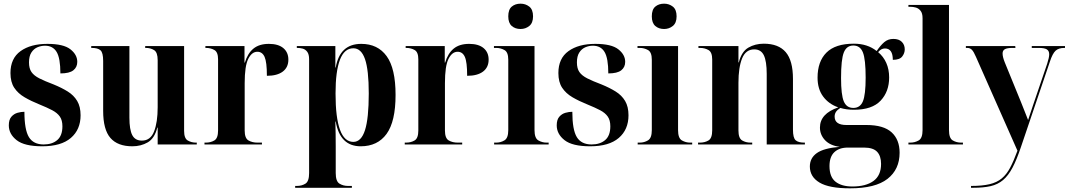

<svg xmlns="http://www.w3.org/2000/svg" viewBox="-20 -787 5822 1046"><path d="M210 10Q113 10 70.5 -23.5Q28 -57 28 -104Q28 -135 42 -151Q56 -167 75.5 -172.5Q95 -178 113 -178Q113 -80 137.5 -40Q162 0 218 0Q264 0 292 -24Q320 -48 320 -99Q320 -132 306 -152Q292 -172 264.5 -186.5Q237 -201 195 -218Q150 -236 114 -257Q78 -278 57.5 -309Q37 -340 37 -389Q37 -469 92 -508.5Q147 -548 238 -548Q326 -548 363.5 -518.5Q401 -489 401 -450Q401 -421 379.5 -404Q358 -387 309 -387Q309 -470 288.5 -504Q268 -538 225 -538Q204 -538 184 -529.5Q164 -521 151 -501Q138 -481 138 -447Q138 -414 151.5 -394.5Q165 -375 194.5 -360Q224 -345 272 -327Q316 -309 349 -288.5Q382 -268 400.5 -237Q419 -206 419 -159Q419 -81 366 -35.5Q313 10 210 10Z M701 10Q621 10 581.5 -35.5Q542 -81 542 -183V-455Q542 -500 527.5 -513Q513 -526 480 -526H477V-536H685V-146Q685 -81 700.5 -51Q716 -21 753 -21Q800 -21 819.5 -71Q839 -121 839 -203V-459Q839 -502 819.5 -514Q800 -526 775 -526H771V-536H983V-74Q983 -33 1003 -21.5Q1023 -10 1048 -10H1052V0H839V-92H837Q822 -33 785 -11.5Q748 10 701 10Z M1094 0V-10H1101Q1128 -10 1148 -22Q1168 -34 1168 -76V-464Q1168 -503 1148 -514.5Q1128 -526 1102 -526H1099V-536H1312V-446H1314Q1329 -496 1360.5 -522Q1392 -548 1445 -548Q1496 -548 1523.5 -525Q1551 -502 1551 -462Q1551 -420 1520.5 -397Q1490 -374 1434 -374Q1434 -449 1421.5 -477Q1409 -505 1382 -505Q1352 -505 1332.5 -466.5Q1313 -428 1313 -334V-76Q1313 -34 1333.5 -22Q1354 -10 1383 -10H1407V0Z M1588 236V226H1597Q1624 226 1644 213.5Q1664 201 1664 156V-464Q1664 -491 1654 -504.5Q1644 -518 1629.5 -522Q1615 -526 1600 -526H1597V-536H1807V-419H1809Q1831 -548 1948 -548Q2038 -548 2086.5 -481Q2135 -414 2135 -270Q2135 -125 2086 -57.5Q2037 10 1945 10Q1832 10 1809 -125H1807Q1808 -93 1808.5 -57.5Q1809 -22 1809 13V156Q1809 201 1829.5 213.5Q1850 226 1876 226H1897V236ZM1905 -14Q1948 -14 1968.5 -78Q1989 -142 1989 -278Q1989 -406 1968.5 -465Q1948 -524 1905 -524Q1856 -524 1832 -461.5Q1808 -399 1808 -278Q1808 -14 1905 -14Z M2185 0V-10H2192Q2219 -10 2239 -22Q2259 -34 2259 -76V-464Q2259 -503 2239 -514.5Q2219 -526 2193 -526H2190V-536H2403V-446H2405Q2420 -496 2451.5 -522Q2483 -548 2536 -548Q2587 -548 2614.5 -525Q2642 -502 2642 -462Q2642 -420 2611.5 -397Q2581 -374 2525 -374Q2525 -449 2512.5 -477Q2500 -505 2473 -505Q2443 -505 2423.5 -466.5Q2404 -428 2404 -334V-76Q2404 -34 2424.5 -22Q2445 -10 2474 -10H2498V0Z M2816 -629Q2787 -629 2768 -645.5Q2749 -662 2749 -698Q2749 -735 2768 -751Q2787 -767 2816 -767Q2843 -767 2863.5 -751Q2884 -735 2884 -698Q2884 -662 2863.5 -645.5Q2843 -629 2816 -629ZM2672 0V-10H2683Q2708 -10 2728.5 -22.5Q2749 -35 2749 -78V-462Q2749 -503 2728 -514.5Q2707 -526 2684 -526H2671V-536H2892V-78Q2892 -34 2913 -22Q2934 -10 2958 -10H2969V0Z M3195 10Q3098 10 3055.5 -23.5Q3013 -57 3013 -104Q3013 -135 3027 -151Q3041 -167 3060.5 -172.5Q3080 -178 3098 -178Q3098 -80 3122.5 -40Q3147 0 3203 0Q3249 0 3277 -24Q3305 -48 3305 -99Q3305 -132 3291 -152Q3277 -172 3249.5 -186.5Q3222 -201 3180 -218Q3135 -236 3099 -257Q3063 -278 3042.5 -309Q3022 -340 3022 -389Q3022 -469 3077 -508.5Q3132 -548 3223 -548Q3311 -548 3348.5 -518.5Q3386 -489 3386 -450Q3386 -421 3364.5 -404Q3343 -387 3294 -387Q3294 -470 3273.5 -504Q3253 -538 3210 -538Q3189 -538 3169 -529.5Q3149 -521 3136 -501Q3123 -481 3123 -447Q3123 -414 3136.5 -394.5Q3150 -375 3179.5 -360Q3209 -345 3257 -327Q3301 -309 3334 -288.5Q3367 -268 3385.5 -237Q3404 -206 3404 -159Q3404 -81 3351 -35.5Q3298 10 3195 10Z M3598 -629Q3569 -629 3550 -645.5Q3531 -662 3531 -698Q3531 -735 3550 -751Q3569 -767 3598 -767Q3625 -767 3645.5 -751Q3666 -735 3666 -698Q3666 -662 3645.5 -645.5Q3625 -629 3598 -629ZM3454 0V-10H3465Q3490 -10 3510.5 -22.5Q3531 -35 3531 -78V-462Q3531 -503 3510 -514.5Q3489 -526 3466 -526H3453V-536H3674V-78Q3674 -34 3695 -22Q3716 -10 3740 -10H3751V0Z M3783 0V-10H3793Q3820 -10 3840 -22Q3860 -34 3860 -77V-463Q3860 -503 3839.5 -514.5Q3819 -526 3794 -526H3785V-536H4003V-447H4005Q4020 -506 4057 -527.5Q4094 -549 4141 -549Q4221 -549 4260.5 -503Q4300 -457 4300 -357V-81Q4300 -36 4314.5 -23Q4329 -10 4362 -10H4365V0H4157V-384Q4157 -453 4141.5 -485.5Q4126 -518 4089 -518Q4043 -518 4023 -469Q4003 -420 4003 -336V-76Q4003 -34 4023 -22Q4043 -10 4069 -10H4078V0Z M4611 239Q4497 239 4444.5 207.5Q4392 176 4392 120Q4392 74 4430 47Q4468 20 4555 13Q4502 6 4474.5 -23.5Q4447 -53 4447 -92Q4447 -168 4547 -202Q4495 -220 4464.5 -261Q4434 -302 4434 -364Q4434 -452 4482.5 -500.5Q4531 -549 4632 -549Q4706 -549 4756 -509Q4777 -540 4797.5 -557.5Q4818 -575 4847 -575Q4877 -575 4893 -559Q4909 -543 4909 -518Q4909 -497 4895 -479Q4881 -461 4844 -461Q4844 -523 4801 -523Q4780 -523 4764 -503Q4793 -479 4808.5 -444Q4824 -409 4824 -365Q4824 -288 4777.5 -238.5Q4731 -189 4632 -189Q4591 -189 4558 -199Q4541 -188 4534 -177Q4527 -166 4527 -152Q4527 -106 4591 -106H4700Q4794 -106 4837.5 -66Q4881 -26 4881 45Q4881 136 4815 187.5Q4749 239 4611 239ZM4629 -199Q4666 -199 4681 -235Q4696 -271 4696 -364Q4696 -464 4681 -501.5Q4666 -539 4629 -539Q4592 -539 4577 -501Q4562 -463 4562 -362Q4562 -270 4577 -234.5Q4592 -199 4629 -199ZM4624 229Q4697 229 4738.5 199Q4780 169 4780 106Q4780 63 4758.5 40Q4737 17 4687 17H4599Q4552 17 4525.5 42Q4499 67 4499 118Q4499 177 4532 203Q4565 229 4624 229Z M4929 0V-10H4939Q4964 -10 4985 -22Q5006 -34 5006 -78V-688Q5006 -715 4995 -728.5Q4984 -742 4969 -746Q4954 -750 4941 -750H4929V-760H5150V-78Q5150 -34 5170.5 -22Q5191 -10 5216 -10H5226V0Z M5270 226Q5331 226 5371 216.5Q5411 207 5437.5 185Q5464 163 5483.5 126Q5503 89 5523 34L5297 -477Q5285 -505 5275 -515.5Q5265 -526 5249 -526H5242V-536H5511L5512 -526H5496Q5467 -526 5454.5 -519Q5442 -512 5442 -496Q5442 -486 5445 -474Q5448 -462 5454 -447L5543 -229Q5558 -191 5566 -171Q5574 -151 5581 -133Q5588 -154 5595 -175Q5602 -196 5608 -214L5685 -440Q5696 -474 5696 -491Q5696 -510 5683 -518Q5670 -526 5639 -526H5601V-536H5782V-526H5779Q5747 -526 5730.5 -510.5Q5714 -495 5700 -452L5542 14Q5519 83 5496 126.5Q5473 170 5444.5 194Q5416 218 5377 227Q5338 236 5282 236H5270Z"/></svg>

Font: Noto Serif Display SemiCondensed
Style: Bold
Weight: 700
Width: 4
Designer: Monotype Design Team
Foundry: Monotype Imaging Inc.
Version: Version 2.009